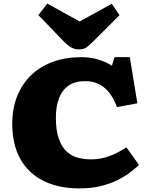

<svg xmlns="http://www.w3.org/2000/svg" viewBox="-20 -1031 834 1065"><path d="M420 14Q306 14 222.5 -27Q139 -68 93.5 -148Q48 -228 48 -345Q48 -429 75 -497Q102 -565 152 -613.5Q202 -662 273 -688Q344 -714 432 -714Q481 -714 522.5 -701.5Q564 -689 601 -667L615 -714H700L742 -458L629 -437Q608 -492 581 -523Q554 -554 522 -567.5Q490 -581 453 -581Q397 -581 361 -556.5Q325 -532 307.5 -486.5Q290 -441 290 -379Q290 -305 307 -259Q324 -213 352 -188.5Q380 -164 414.5 -155.5Q449 -147 484 -147Q530 -147 568.5 -159Q607 -171 636 -187Q665 -203 681 -214L751 -116Q733 -99 704 -76.5Q675 -54 634.5 -33.5Q594 -13 541 0.5Q488 14 420 14ZM418 -757Q396 -757 376.5 -767Q357 -777 331 -804L193 -947L242 -1011L422 -912L600 -1010L643 -947L502 -806Q475 -779 459.5 -768Q444 -757 418 -757Z"/></svg>

Font: Literata Variable Black
Style: Regular
Weight: 900
Designer: Latin by Veronika Burian and Jose Scaglione. Greek by Irene Vlachou. Cyrillic by Vera Evstafieva.
Foundry: TypeTogether
Version: Version 3.021